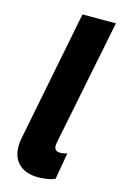

<svg xmlns="http://www.w3.org/2000/svg" viewBox="-118 -804 546 864"><g transform="rotate(15 155.5 -372.0)"><path d="M30.3 -105Q30.3 -124 34.7 -145L154.8 -752H310.5L192.4 -164.1Q190.9 -156.7 190.9 -150.9Q190.9 -124.5 218.8 -124.5Q226.6 -124.5 235.6 -126.2Q244.6 -127.9 251 -130.4L229.5 -6.3Q214.4 1 192.4 4.4Q170.4 7.8 150.9 7.8Q94.2 7.8 62.3 -21.7Q30.3 -51.3 30.3 -105Z"/></g></svg>

Font: Reddit Sans Fudge ExBold Italic
Style: Regular
Weight: 800
Italic angle: -11.25°
Designer: Stephen Hutchings
Version: Version 1.013